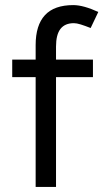

<svg xmlns="http://www.w3.org/2000/svg" viewBox="-20 -734 409 754"><path d="M120 0V-431H28V-500H120V-557Q120 -635 156.5 -674.5Q193 -714 268 -714Q288 -714 313 -707Q338 -700 366 -687L336 -624Q313 -633 297 -638Q281 -643 270 -643Q235 -643 217.5 -620.5Q200 -598 200 -551V-500H345V-431H200V0Z"/></svg>

Font: Figtree Light
Style: Regular
Weight: 400
Version: Version 2.002